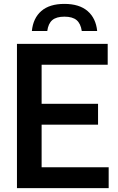

<svg xmlns="http://www.w3.org/2000/svg" viewBox="-20 -965 607 985"><path d="M67 0V-740H532.5V-633H193.5V-432.5H483V-325.5H193.5V-107H537.5V0ZM143.5 -806Q150 -872 192 -908.5Q234 -945 310.5 -945Q387 -945 429.5 -908.2Q472 -871.5 478.5 -806H399.5Q394 -844 373 -861.8Q352 -879.5 310.5 -879.5Q269 -879.5 248.2 -861.8Q227.5 -844 222.5 -806Z"/></svg>

Font: Encode Sans SmCnd SmBold
Style: Regular
Weight: 600
Width: 4
Designer: Multiple Designers
Foundry: Impallari Type
Version: Version 3.002; ttfautohint (v1.8.3) -l 8 -r 50 -G 200 -x 14 